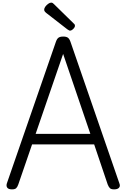

<svg xmlns="http://www.w3.org/2000/svg" viewBox="-20 -1426 961 1460"><path d="M71 14Q45 14 35.5 1.5Q26 -11 32 -31L405 -1108Q413 -1131 425 -1139.5Q437 -1148 461 -1148Q484 -1148 496 -1139.5Q508 -1131 516 -1108L888 -31Q896 -11 885 1.5Q874 14 848 14Q826 14 816.5 5.5Q807 -3 799 -23L696 -328H224L119 -23Q112 -3 102.5 5.5Q93 14 71 14ZM251 -408H667L460 -1016ZM512 -1193Q508 -1193 503.5 -1196Q499 -1199 492 -1203L331 -1328Q322 -1336 319 -1341Q316 -1346 316 -1353Q316 -1364 325 -1376Q334 -1388 346.5 -1397Q359 -1406 369 -1406Q376 -1406 380.5 -1403Q385 -1400 390 -1395L540 -1248Q547 -1242 548.5 -1238Q550 -1234 550 -1230Q550 -1219 537 -1206Q524 -1193 512 -1193Z"/></svg>

Font: Playwrite CL
Style: Regular
Weight: 400
Designer: Veronika Burian, José Scaglione
Foundry: TypeTogether
Version: Version 1.002